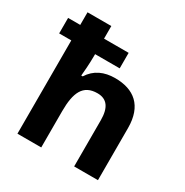

<svg xmlns="http://www.w3.org/2000/svg" viewBox="-173 -901 1004 1041"><g transform="rotate(30 328.5 -380.0)"><path d="M227 -760H78V-681H2V-584H78V0H227V-227C227 -343 255 -407 345 -407C405 -407 433 -367 433 -289V0H582V-326C582 -466 505 -526 387 -526C319 -526 264 -502 229 -446H220C222 -466 227 -521 227 -575V-584H381V-681H227Z"/></g></svg>

Font: Noto Sans Gujarati
Style: Bold
Weight: 700
Designer: Jelle Bosma - Monotype Design Team, Universal Thirst
Foundry: Monotype Imaging Inc.
Version: Version 2.106